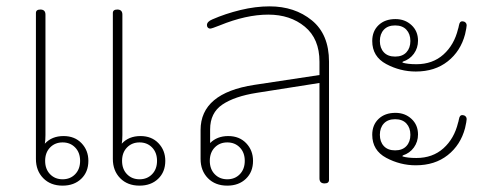

<svg xmlns="http://www.w3.org/2000/svg" viewBox="-20 -577 1543 604"><path d="M93 -77V-536Q93 -547 107 -547Q123 -547 123 -531V-152Q123 -135 121 -125Q143 -149 180 -149Q215 -149 236.5 -126.5Q258 -104 258 -71Q258 -36 235.5 -14.5Q213 7 177 7Q139 7 116 -16.5Q93 -40 93 -77ZM335 -77V-536Q335 -547 349 -547Q365 -547 365 -531V-152Q365 -135 363 -125Q385 -149 422 -149Q457 -149 478.5 -126.5Q500 -104 500 -71Q500 -36 477.5 -14.5Q455 7 419 7Q381 7 358 -16.5Q335 -40 335 -77ZM232 -71Q232 -97 216.5 -113Q201 -129 177 -129Q153 -129 137.5 -113Q122 -97 122 -71Q122 -45 137.5 -29Q153 -13 177 -13Q201 -13 216.5 -29Q232 -45 232 -71ZM474 -71Q474 -97 458.5 -113Q443 -129 419 -129Q395 -129 379.5 -113Q364 -97 364 -71Q364 -45 379.5 -29Q395 -13 419 -13Q443 -13 458.5 -29Q474 -45 474 -71Z M611 -77V-168Q611 -284 780 -310L985 -341V-383Q985 -455 939 -493Q893 -531 824 -531Q754 -531 671 -497Q646 -487 641 -487Q637 -487 634 -490Q631 -493 631 -498Q631 -509 648 -516Q689 -534 736.5 -545.5Q784 -557 828 -557Q907 -557 961 -513Q1015 -469 1015 -383V-11Q1015 0 1001 0Q985 0 985 -16V-316L788 -285Q718 -274 679.5 -248Q641 -222 641 -170V-127Q663 -149 698 -149Q733 -149 754.5 -126.5Q776 -104 776 -71Q776 -36 753.5 -14.5Q731 7 695 7Q657 7 634 -16.5Q611 -40 611 -77ZM750 -71Q750 -97 734.5 -113Q719 -129 695 -129Q671 -129 655.5 -113Q640 -97 640 -71Q640 -45 655.5 -29Q671 -13 695 -13Q719 -13 734.5 -29Q750 -45 750 -71Z M1151 -448Q1151 -479 1171 -498Q1191 -517 1224 -517Q1254 -517 1274.5 -498Q1295 -479 1295 -449Q1295 -426 1282 -408Q1269 -390 1247 -383L1246 -380Q1262 -375 1290 -375Q1341 -375 1375 -405.5Q1409 -436 1421 -486Q1422 -488 1423.5 -496Q1425 -504 1427.5 -507Q1430 -510 1434 -510Q1440 -510 1444 -506.5Q1448 -503 1448 -497Q1448 -491 1443 -469Q1429 -416 1388.5 -384Q1348 -352 1288 -352Q1239 -352 1195 -375.5Q1151 -399 1151 -448ZM1271 -448Q1271 -470 1258.5 -483.5Q1246 -497 1223 -497Q1200 -497 1187.5 -483.5Q1175 -470 1175 -448Q1175 -426 1187.5 -412.5Q1200 -399 1223 -399Q1246 -399 1258.5 -412.5Q1271 -426 1271 -448ZM1151 -153Q1151 -184 1171 -203Q1191 -222 1224 -222Q1254 -222 1274.5 -203Q1295 -184 1295 -154Q1295 -131 1282 -113Q1269 -95 1247 -88L1246 -85Q1262 -80 1290 -80Q1341 -80 1375 -110.5Q1409 -141 1421 -191Q1422 -193 1423.5 -201Q1425 -209 1427.5 -212Q1430 -215 1434 -215Q1440 -215 1444 -211.5Q1448 -208 1448 -202Q1448 -196 1443 -174Q1429 -121 1388.5 -89Q1348 -57 1288 -57Q1239 -57 1195 -80.5Q1151 -104 1151 -153ZM1271 -153Q1271 -175 1258.5 -188.5Q1246 -202 1223 -202Q1200 -202 1187.5 -188.5Q1175 -175 1175 -153Q1175 -131 1187.5 -117.5Q1200 -104 1223 -104Q1246 -104 1258.5 -117.5Q1271 -131 1271 -153Z"/></svg>

Font: Maitree ExtraLight
Style: Regular
Weight: 275
Designer: CadsonDemak Team
Foundry: CadsonDemak
Version: Version 1.003